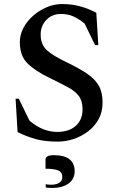

<svg xmlns="http://www.w3.org/2000/svg" viewBox="-20 -690 581 949"><path d="M266 10Q203 10 158.5 -2Q114 -14 67 -37L57 -202H73L126 -93Q161 -64 195 -51Q229 -38 263 -38Q321 -38 354.5 -68Q388 -98 388 -150Q388 -191 369.5 -215.5Q351 -240 314.5 -259.5Q278 -279 225 -305Q154 -339 116 -376.5Q78 -414 78 -482Q78 -518 95.5 -551.5Q113 -585 143 -611.5Q173 -638 210 -654Q247 -670 287 -670Q334 -670 375 -659Q416 -648 456 -627L466 -467H450L398 -574Q366 -599 340 -610Q314 -621 281 -621Q238 -621 209.5 -592Q181 -563 181 -519Q181 -470 211.5 -442Q242 -414 310 -382Q370 -353 409.5 -326.5Q449 -300 468 -267Q487 -234 487 -183Q487 -136 467 -100Q447 -64 414 -39.5Q381 -15 342.5 -2.5Q304 10 266 10ZM239 239Q231 239 222 238.5Q213 238 206 236V220Q212 222 219.5 222.5Q227 223 232 223Q258 223 273 213.5Q288 204 288 185Q288 161 268 152.5Q248 144 205 144V98Q205 89 214 83Q223 77 246 77Q299 77 324 97.5Q349 118 349 156Q349 196 318 217.5Q287 239 239 239Z"/></svg>

Font: Spectral Medium
Style: Regular
Weight: 500
Designer: Jean-Baptiste Levee
Foundry: Production Type
Version: Version 2.001